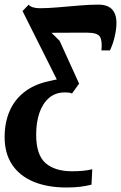

<svg xmlns="http://www.w3.org/2000/svg" viewBox="-54 -588 536 852"><path d="M240 244Q157 244 95.2 218.5Q33.5 193 0 143Q-33.5 93 -33.5 20.5Q-33.5 -43.5 -11.8 -94.2Q10 -145 53.2 -179Q96.5 -213 159.5 -227Q174 -230.5 182.5 -232.2Q191 -234 198 -235.5L46 -539L73 -567Q80.5 -559 93.2 -555.2Q106 -551.5 122.5 -551.5Q158 -551.5 204.2 -555.5Q250.5 -559.5 297.8 -563.5Q345 -567.5 383 -567.5Q433 -567.5 451.8 -535Q470.5 -502.5 457.5 -437.5Q452.5 -411.5 446 -393.8Q439.5 -376 434 -364.5H396Q400.5 -406 389.8 -424.5Q379 -443 333 -443Q307.5 -443 281.2 -443Q255 -443 228.5 -442.8Q202 -442.5 174.5 -442.5L210.5 -407L297 -217L265.5 -173Q259 -176 252 -177Q245 -178 234 -178Q192.5 -178 164 -153.8Q135.5 -129.5 121 -87.5Q106.5 -45.5 106.5 9.5Q106.5 99.5 148.2 135.8Q190 172 265.5 172Q290.5 172 312.8 170Q335 168 355.5 163L352 231.5Q327.5 237.5 301.5 240.8Q275.5 244 240 244Z"/></svg>

Font: Merriweather ExtraBold
Style: Italic
Weight: 800
Italic angle: -7.8°
Version: Version 2.101